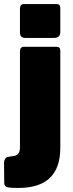

<svg xmlns="http://www.w3.org/2000/svg" viewBox="-57 -762 360 952"><path d="M242 -29Q242 70 190.5 120Q139 170 32 170Q-10 170 -23 165.5Q-36 161 -36 145L-37 43Q-37 35 -32 26.5Q-27 18 -17 16L18 10Q28 7 35 -2Q42 -11 42 -36V-507Q42 -530 62 -530H224Q242 -530 242 -510V-29ZM242 -603Q242 -574 210 -574H69Q42 -574 42 -600V-719Q42 -742 62 -742H224Q242 -742 242 -721Z"/></svg>

Font: Libre Franklin Thin Black
Style: Regular
Weight: 900
Version: Version 3.000